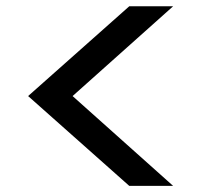

<svg xmlns="http://www.w3.org/2000/svg" viewBox="-20 -633 635 620"><path d="M397.5 -612.8H539.1L214.4 -322.8L539.1 -32.7H397.5L70.8 -322.8Z"/></svg>

Font: Tauri
Style: Regular
Weight: 400
Designer: Yvonne Schüttler
Foundry: Yvonne Schüttler
Version: Version 1.003; ttfautohint (v0.93.8-669f) -l 13 -r 13 -G 200